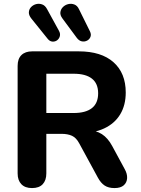

<svg xmlns="http://www.w3.org/2000/svg" viewBox="-20 -973 734 1002"><path d="M147 8.5Q110.8 8.5 91.4 -11.8Q72 -32 72 -68.2V-629Q72 -666.2 91.9 -685.6Q111.8 -705 148 -705H391Q508.5 -705 572.4 -648.2Q636.2 -591.5 636.2 -490.2Q636.2 -424.2 607.4 -376.4Q578.5 -328.5 523.9 -302.9Q469.2 -277.2 391 -277.2L399.5 -293.2H438.5Q480.2 -293.2 511.6 -273.1Q543 -253 565.8 -210.5L630.8 -90.5Q644.5 -66.2 643.4 -43.4Q642.2 -20.5 625.9 -6Q609.5 8.5 577.5 8.5Q546 8.5 526 -4.8Q506 -18 490.8 -46L393.5 -224.8Q378 -254 355.9 -264.2Q333.8 -274.5 301.2 -274.5H221.8V-68.2Q221.8 -32 203 -11.8Q184.2 8.5 147 8.5ZM221.8 -383.2H364.5Q427.2 -383.2 459.8 -408.9Q492.2 -434.5 492.2 -486.2Q492.2 -537 459.8 -562.6Q427.2 -588.2 364.5 -588.2H221.8ZM381.5 -774.5 306.5 -875.8Q293 -893.5 295.1 -909.2Q297.2 -925 308.5 -936.2Q319.8 -947.5 336 -951.5Q352.2 -955.5 367.9 -949.6Q383.5 -943.8 392.2 -925L449.5 -809.2Q457.2 -793.5 452.1 -780.5Q447 -767.5 434.5 -761Q422 -754.5 407.5 -757.1Q393 -759.8 381.5 -774.5ZM228.5 -770.8 143.8 -876Q129.8 -893.5 130.6 -909.1Q131.5 -924.8 142.1 -936Q152.8 -947.2 168.2 -951.4Q183.8 -955.5 199.5 -950.1Q215.2 -944.8 225.2 -926.2L287.8 -812Q296 -797 292.1 -783.5Q288.2 -770 277.5 -762.4Q266.8 -754.8 253 -756Q239.2 -757.2 228.5 -770.8Z"/></svg>

Font: Nunito ExtraLight
Style: Regular
Weight: 200
Designer: Vernon Adams
Foundry: Vernon Adams
Version: Version 3.602;April 4, 2023;FontCreator 14.0.0.2856 64-bit